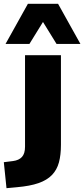

<svg xmlns="http://www.w3.org/2000/svg" viewBox="-70 -792 441 1005"><path d="M-36 193 -50 57 -2 51Q29 47 45 29.5Q61 12 61 -24V-503H249V-34Q249 19 238.5 58Q228 97 202 124Q176 151 131.5 166.5Q87 182 18 188ZM-41 -562 76 -772H234L351 -562H226L155 -677L84 -562Z"/></svg>

Font: Nunito Sans 8pt Black
Style: Regular
Weight: 900
Version: Version 3.101;gftools[0.9.27]